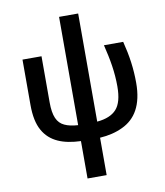

<svg xmlns="http://www.w3.org/2000/svg" viewBox="-104 -845 1007 1170"><g transform="rotate(-10 399.5 -260.0)"><path d="M460 240.2V8.8C512.7 5.4 560.1 -5.9 601.6 -25.9C685.1 -64.9 734.9 -145 734.9 -282.2C734.9 -370.1 723.6 -450.2 700.2 -542H581.1C604 -448.7 618.2 -370.6 618.2 -280.8C618.2 -215.8 605.5 -168.9 580.1 -140.6C554.7 -112.3 514.6 -95.7 460 -90.8V-759.8H341.8V-89.8C308.1 -91.8 280.3 -97.7 258.8 -107.9C215.3 -127.9 194.8 -171.4 194.8 -256.8V-542H77.1V-261.2C77.1 -194.3 87.9 -141.6 109.9 -103C152.8 -25.4 234.4 4.9 341.8 8.8V240.2Z"/></g></svg>

Font: Noto Reveo Sans
Style: Regular
Weight: 600
Designer: Monotype Design Team
Foundry: Monotype Imaging Inc.
Version: Version 2.007